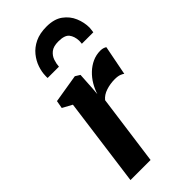

<svg xmlns="http://www.w3.org/2000/svg" viewBox="-262 -905 966 966"><g transform="rotate(-45 220.5 -422.5)"><path d="M44 0 107.5 -473 56 -501 63.5 -542.5 215.5 -567.5 240.5 -552 235 -461 232 -423.5Q240.5 -451 255.8 -476.8Q271 -502.5 292.5 -523Q314 -543.5 340.5 -555.8Q367 -568 397.5 -568Q409.5 -568 418.5 -564.8Q427.5 -561.5 431 -558.5L400 -400Q396.5 -404 382.8 -409.5Q369 -415 346.5 -415Q330.5 -415 314.8 -412.5Q299 -410 284.5 -405.2Q270 -400.5 258.2 -392.8Q246.5 -385 238 -374.5L187 0ZM112.5 -658Q112.5 -662.5 112.2 -666.5Q112 -670.5 112.5 -675Q113 -701 123 -730.5Q133 -760 154.2 -786.2Q175.5 -812.5 209.2 -828.8Q243 -845 291 -845Q345.5 -845 378.2 -821Q411 -797 426 -761Q441 -725 441 -688.5Q440.5 -681 439.5 -672.8Q438.5 -664.5 437.5 -658H356Q356.5 -663.5 357 -668.5Q357.5 -673.5 357.5 -679Q356 -710.5 340.8 -730.2Q325.5 -750 280.5 -750Q245 -750 226.8 -735.2Q208.5 -720.5 201.2 -699Q194 -677.5 193 -658Z"/></g></svg>

Font: Merriweather ExtraBold
Style: Italic
Weight: 800
Italic angle: -7.8°
Version: Version 2.101